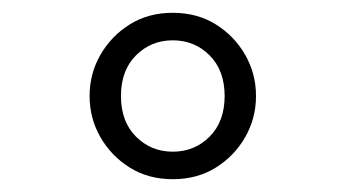

<svg xmlns="http://www.w3.org/2000/svg" viewBox="-20 -690 540 300"><path d="M250 -410Q212 -410 183 -428Q154 -446 137 -475.5Q120 -505 120 -540Q120 -575 137 -604.5Q154 -634 183 -652Q212 -670 250 -670Q288 -670 317 -652Q346 -634 363 -604.5Q380 -575 380 -540Q380 -505 363 -475.5Q346 -446 317 -428Q288 -410 250 -410ZM250 -453Q284 -453 307.5 -476.5Q331 -500 331 -540Q331 -580 307.5 -603.5Q284 -627 250 -627Q216 -627 192.5 -603.5Q169 -580 169 -540Q169 -500 192.5 -476.5Q216 -453 250 -453Z"/></svg>

Font: Spectral
Style: Bold
Weight: 700
Designer: Jean-Baptiste Levee
Foundry: Production Type
Version: Version 2.001